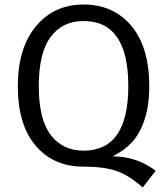

<svg xmlns="http://www.w3.org/2000/svg" viewBox="-20 -720 731 841"><path d="M473.1 -35.2Q577.6 -35.2 662.1 27.8L605 101.1Q546.4 48.8 491.5 29.3Q436.5 9.8 344.2 9.8Q214.4 9.8 136.2 -81.8Q58.1 -173.3 58.1 -341.8Q58.1 -509.3 137.2 -604.7Q216.3 -700.2 346.2 -700.2Q477.1 -700.2 555.4 -606.7Q633.8 -513.2 633.8 -342.8Q633.8 -258.8 613.5 -197Q593.3 -135.3 558.8 -97.7Q524.4 -60.1 473.1 -35.2ZM149.9 -341.8Q149.9 -197.8 202.1 -128.9Q254.4 -60.1 346.2 -60.1Q542 -60.1 542 -342.8Q542 -627.9 346.2 -627.9Q253.4 -627.9 201.7 -558.1Q149.9 -488.3 149.9 -341.8Z"/></svg>

Font: Fira Sans Book
Style: Regular
Weight: 350
Designer: Carrois Corporate & Edenspiekermann AG
Foundry: Carrois Corporate GbR & Edenspiekermann AG
Version: Version 4.203;PS 004.203;hotconv 1.0.88;makeotf.lib2.5.64775